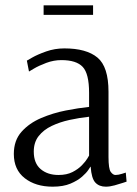

<svg xmlns="http://www.w3.org/2000/svg" viewBox="-20 -692 517 722"><path d="M144 -636V-672H330V-636ZM178 10Q114 10 73 -22Q32 -54 32 -113Q32 -164 61 -196.5Q90 -229 134.5 -248Q179 -267 227.5 -276.5Q276 -286 315 -290V-343Q315 -415 291 -440.5Q267 -466 211 -466Q182 -466 154 -455.5Q126 -445 107.5 -434Q89 -423 89 -423L81 -464Q81 -464 101 -475.5Q121 -487 153.5 -498.5Q186 -510 222 -510Q305 -510 346.5 -475.5Q388 -441 388 -347V-102Q388 -57 396.5 -45.5Q405 -34 414 -34Q425 -34 439 -38.5Q453 -43 453 -43L456 -9Q456 -9 442.5 -4.5Q429 0 411 5Q393 10 378 10Q353 10 338.5 -5.5Q324 -21 321 -65H320Q320 -65 312.5 -53.5Q305 -42 288.5 -27.5Q272 -13 245 -1.5Q218 10 178 10ZM200 -34Q231 -34 252.5 -45Q274 -56 288 -70.5Q302 -85 308.5 -96Q315 -107 315 -107V-253Q278 -249 241.5 -241Q205 -233 174.5 -218.5Q144 -204 125.5 -180.5Q107 -157 107 -122Q107 -78 133 -56Q159 -34 200 -34Z"/></svg>

Font: Arsenal SC
Style: Regular
Weight: 400
Designer: Andrij Shevchenko
Foundry: Stairsfor
Version: Version 2.001; ttfautohint (v1.8.4.7-5d5b)